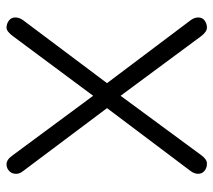

<svg xmlns="http://www.w3.org/2000/svg" viewBox="-54 -614 675 608"><g transform="rotate(-90 284.0 -310.5)"><path d="M473.6 -608.4Q488.3 -627.9 500 -627.9Q511.7 -627.9 522 -620.6Q532.2 -613.3 532.2 -600.1Q532.2 -586.9 523.4 -575.2L324.2 -309.6L523.4 -44.9Q532.2 -33.2 532.2 -20.5Q532.2 -7.8 522.5 -0.5Q512.7 6.8 500 6.8Q487.3 6.8 473.6 -10.7L284.2 -266.6L95.7 -10.7Q83 6.8 69.3 6.8Q55.7 6.8 46.4 -1Q37.1 -8.8 37.1 -21Q37.1 -33.2 45.9 -44.9L245.1 -309.6L45.9 -575.2Q37.1 -585.9 37.1 -597.2Q37.1 -608.4 43 -616.2Q52.7 -627.9 67.4 -627.9Q82 -627.9 95.7 -608.4L284.2 -353.5Z"/></g></svg>

Font: Jura
Style: Medium
Weight: 500
Version: Version 2.6.1